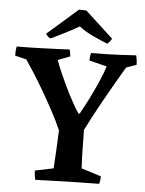

<svg xmlns="http://www.w3.org/2000/svg" viewBox="-58 -903 725 957"><g transform="rotate(5 304.5 -424.0)"><path d="M155 8Q149 -14 149 -38L241 -57Q244 -100 246.5 -150Q249 -200 251 -248Q231 -294 204 -344Q177 -394 149.5 -441Q122 -488 97.5 -526Q73 -564 58 -586L1 -600Q1 -611 1.5 -622.5Q2 -634 5 -646Q65 -646 120 -648Q175 -650 215 -651.5Q255 -653 269 -654Q274 -637 275 -620L214 -597Q223 -572 238 -537.5Q253 -503 271 -465.5Q289 -428 307.5 -394.5Q326 -361 341 -339L347 -341Q366 -374 388.5 -419Q411 -464 430.5 -508.5Q450 -553 460 -586L372 -608Q372 -618 373 -627Q374 -636 377 -646Q462 -646 524 -649.5Q586 -653 602 -654Q608 -630 608 -607L557 -589Q551 -578 534 -549.5Q517 -521 495 -482.5Q473 -444 450 -403Q427 -362 407.5 -324.5Q388 -287 375 -261Q376 -210 376.5 -166.5Q377 -123 380 -69L479 -38Q479 -17 474 0Q394 1 314 3Q234 5 155 8ZM453 -699Q421 -712 380 -731Q339 -750 310 -773Q282 -757 247 -739Q212 -721 175 -703L166 -701Q162 -703 154.5 -710.5Q147 -718 145 -722L298 -856Q307 -856 316.5 -855.5Q326 -855 335 -855L475 -726Q473 -721 465.5 -712Q458 -703 453 -699Z"/></g></svg>

Font: Labrada SemiBold
Style: Regular
Weight: 600
Designer: Mercedes Jáuregui
Foundry: Omnibus-Type Team
Version: Version 1.000; ttfautohint (v1.8.4.7-5d5b)